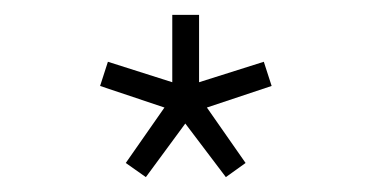

<svg xmlns="http://www.w3.org/2000/svg" viewBox="-20 -880 500 258"><path d="M229 -714 283.5 -642 310 -661 258 -735.5 345 -764.5 334.5 -797 247.5 -769.5V-860H211.5V-769.5L125 -797L114.5 -764.5L201 -735.5L149 -661L176 -642Z"/></svg>

Font: Spartan
Style: Regular
Weight: 400
Designer: Matt Bailey, Mirko Velimirovic
Foundry: Matt Bailey
Version: Version 1.003